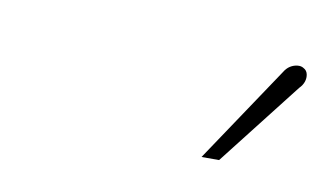

<svg xmlns="http://www.w3.org/2000/svg" viewBox="-32 -764 385 226"><g transform="rotate(10 161.0 -651.0)"><path d="M316 -688Q320 -692 321.5 -696.5Q323 -701 322 -705.5Q321 -710 317 -712Q314 -714 309.5 -713.5Q305 -713 301 -710.5Q297 -708 294 -703L217 -588H238Z"/></g></svg>

Font: Advent Pro Thin
Style: Italic
Weight: 250
Italic angle: -12°
Version: Version 3.000